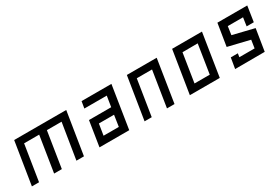

<svg xmlns="http://www.w3.org/2000/svg" viewBox="35 -1082 2507 1725"><g transform="rotate(-30 1289.0 -220.0)"><path d="M355.5 0H275.4L334 -370.1H177.7L119.1 0H44.9L115.2 -440.4H655.3L585 0H506.8L566.4 -370.1H414.1Z M1017.6 -259.8 1035.2 -370.1H802.7L814.5 -440.4H1124L1054.7 0H746.1L787.1 -259.8ZM1005.9 -188.5H848.6L830.1 -72.3H988.3Z M1524.4 0 1593.8 -440.4H1284.2L1213.9 0H1288.1L1346.7 -370.1H1504.9L1446.3 0Z M1683.6 0 1753.9 -440.4H2063.5L1994.1 0ZM1977.5 -368.2 1819.3 -367.2 1772.5 -70.3H1930.7Z M2239.3 -73.2 2245.1 -110.4H2171.9L2153.3 0L2460.9 -1L2497.1 -226.6L2276.4 -280.3L2289.1 -367.2H2447.3L2434.6 -280.3H2508.8L2533.2 -440.4H2223.6L2186.5 -210L2410.2 -156.2L2397.5 -73.2Z"/></g></svg>

Font: Geo
Style: Oblique
Weight: 500
Italic angle: -11°
Version: Version 001.2